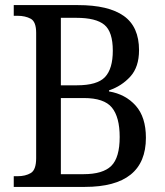

<svg xmlns="http://www.w3.org/2000/svg" viewBox="-20 -734 648 754"><path d="M34 0V-42H49Q80 -42 101 -54.5Q122 -67 122 -113V-605Q122 -649 100.5 -660.5Q79 -672 49 -672H34V-714H286Q406 -714 466 -671.5Q526 -629 526 -537Q526 -471 492 -433.5Q458 -396 408 -379V-375Q473 -364 513 -319Q553 -274 553 -193Q553 0 313 0ZM282 -399Q362 -399 392.5 -431.5Q423 -464 423 -535Q423 -609 390 -636.5Q357 -664 280 -664H219V-399ZM308 -50Q384 -50 417 -82.5Q450 -115 450 -196Q450 -274 419.5 -311.5Q389 -349 309 -349H219V-50Z"/></svg>

Font: Noto Serif Myanmar SemiCondensed
Style: Regular
Weight: 400
Width: 4
Designer: Ben Mitchell and the Monotype Design Team
Foundry: Monotype Imaging Inc.
Version: Version 2.106; ttfautohint (v1.8.4.7-5d5b)